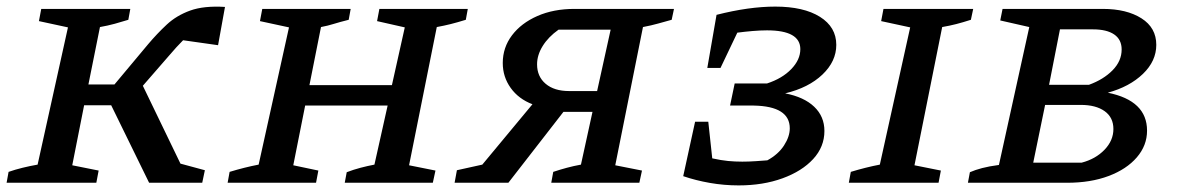

<svg xmlns="http://www.w3.org/2000/svg" viewBox="-24 -554 3572 582"><path d="M-4 0 2 -33Q22 -40 44.5 -45.5Q67 -51 90 -55L182 -471L94 -490L101 -527H371L365 -494Q346 -488 324 -482Q302 -476 279 -472L244 -298H323L425 -420Q452 -452 481.5 -479.5Q511 -507 552.5 -522Q594 -537 658 -533L637 -417L531 -432Q521 -422 510.5 -410.5Q500 -399 489 -386L409 -294L523 -58L597 -38L589 0H428L313 -235H231L195 -53L275 -37L268 0Z M666 0 672 -33Q695 -40 717 -45.5Q739 -51 760 -55L852 -471L764 -490L771 -527H1039L1033 -494Q1005 -487 987.5 -481.5Q970 -476 949 -472L914 -296H1164L1203 -471L1119 -490L1126 -527H1394L1388 -494Q1362 -486 1342 -481Q1322 -476 1300 -472L1216 -53L1296 -37L1288 0H1021L1027 -32Q1048 -40 1069 -45.5Q1090 -51 1111 -55L1151 -234H901L865 -53L941 -37L934 0Z M1354 0 1361 -38 1438 -55 1590 -238Q1548 -254 1524 -287.5Q1500 -321 1500 -363Q1500 -410 1528 -447Q1556 -484 1605 -505.5Q1654 -527 1717 -527H2019L2012 -494Q1990 -488 1970.5 -482.5Q1951 -477 1925 -472L1841 -53L1922 -37L1914 0H1647L1653 -33Q1674 -40 1694.5 -45.5Q1715 -51 1737 -55L1772 -215H1684L1517 0ZM1701 -278H1786L1827 -464H1669Q1638 -442 1621 -414.5Q1604 -387 1604 -359Q1604 -322 1630 -300Q1656 -278 1701 -278Z M2047 -20 2083 -185H2123L2135 -74Q2162 -68 2183 -66Q2204 -64 2226 -64Q2246 -64 2267.5 -65.5Q2289 -67 2302 -68Q2335 -86 2352.5 -113Q2370 -140 2370 -165Q2370 -232 2261 -234H2189L2203 -301H2301Q2347 -316 2374.5 -344.5Q2402 -373 2402 -405Q2402 -462 2301 -462Q2281 -462 2257.5 -460Q2234 -458 2211 -455L2160 -348H2120L2148 -509Q2246 -534 2326 -534Q2412 -534 2461.5 -503Q2511 -472 2511 -418Q2511 -368 2469 -328Q2427 -288 2356 -271Q2413 -260 2444 -230.5Q2475 -201 2475 -157Q2475 -109 2441 -72Q2407 -35 2348 -13.5Q2289 8 2215 8Q2171 8 2128 0.5Q2085 -7 2047 -20Z M2549 0 2555 -33Q2578 -40 2600 -45.5Q2622 -51 2643 -55L2735 -471L2647 -490L2654 -527H2926L2919 -494Q2894 -486 2874.5 -481Q2855 -476 2832 -472L2748 -53L2828 -37L2821 0Z M2910 0 2916 -32Q2932 -39 2953 -44.5Q2974 -50 3004 -54L3096 -472L3008 -492L3015 -527H3319Q3391 -527 3436 -498.5Q3481 -470 3481 -418Q3481 -369 3440.5 -330Q3400 -291 3334 -273Q3453 -249 3453 -158Q3453 -113 3422 -77Q3391 -41 3336.5 -20.5Q3282 0 3211 0ZM3289 -465H3189L3156 -297H3277Q3321 -313 3348.5 -341Q3376 -369 3376 -404Q3376 -434 3353.5 -449.5Q3331 -465 3289 -465ZM3108 -61H3255Q3297 -72 3324 -100Q3351 -128 3351 -163Q3351 -198 3324.5 -217Q3298 -236 3252 -236H3144Z"/></svg>

Font: Piazzolla SC Medium
Style: Italic
Weight: 500
Italic angle: -11.3°
Designer: Juan Pablo del Peral
Foundry: Huerta Tipografica
Version: Version 1.330